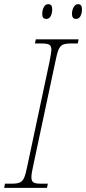

<svg xmlns="http://www.w3.org/2000/svg" viewBox="-38 -903 414 923"><path d="M-14 -20H19Q45 -20 58 -26Q71 -32 78.5 -49.5Q86 -67 94 -108L200 -606Q209 -653 209 -663Q209 -682 199 -688Q189 -694 163 -694H130L134 -714H340L336 -694H303Q277 -694 264 -688Q251 -682 243.5 -664.5Q236 -647 228 -606L122 -108Q113 -69 113 -51Q113 -32 123 -26Q133 -20 159 -20H192L188 0H-18ZM165 -836Q165 -854 172.5 -868.5Q180 -883 194 -883Q213 -883 213 -859Q213 -838 205.5 -825Q198 -812 185 -812Q175 -812 170 -817.5Q165 -823 165 -836ZM308 -836Q308 -854 316 -868.5Q324 -883 337 -883Q356 -883 356 -859Q356 -838 348.5 -825Q341 -812 328 -812Q308 -812 308 -836Z"/></svg>

Font: Noto Serif NarrowThin
Style: Italic
Weight: 250
Width: 4
Italic angle: -12°
Designer: Monotype Design Team
Foundry: Monotype Imaging Inc.
Version: Version 1.001